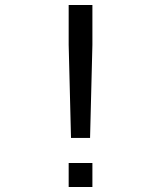

<svg xmlns="http://www.w3.org/2000/svg" viewBox="-20 -743 640 763"><path d="M347.2 -564.9 337.9 -194.8H262.2L252.9 -564.9V-723.1H347.2ZM347.2 0H252.9V-95.2H347.2Z"/></svg>

Font: Aurulent Sans Mono
Style: Regular
Weight: 400
Monospace: yes
Version: Version 2007.05.04